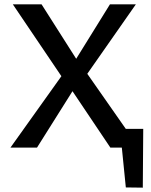

<svg xmlns="http://www.w3.org/2000/svg" viewBox="-20 -678 695 882"><path d="M558 183 531 -86H638L636 184ZM521 -86H602V0H521ZM28 0 262 -328 39 -658H171L330 -408L485 -658H604L381 -339L618 0H487L313 -259L150 0Z"/></svg>

Font: Ysabeau SemiBold
Style: Regular
Weight: 600
Designer: Christian Thalmann (Catharsis Fonts)
Version: Version 2.000;gftools[0.9.27.dev2+g8671c4b]